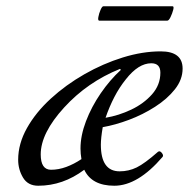

<svg xmlns="http://www.w3.org/2000/svg" viewBox="-20 -580 603 613"><path d="M102 13Q69 13 53.5 -13Q38 -39 38 -70Q38 -121 66 -171Q94 -221 142 -265Q190 -309 249.5 -343Q309 -377 372 -396.5Q435 -416 493 -416Q563 -416 563 -361Q563 -326 538.5 -295Q514 -264 475 -239Q436 -214 392 -197.5Q348 -181 308 -174Q302 -139 302 -118Q302 -33 362 -33Q391 -33 416.5 -45.5Q442 -58 484 -95Q490 -100 496.5 -92Q503 -84 499 -79Q420 13 345 13Q273 13 249 -38Q181 13 102 13ZM317 -204Q359 -211 399 -230Q439 -249 465.5 -279Q492 -309 492 -348Q492 -378 463 -378Q422 -378 382 -327Q361 -301 345 -270Q329 -239 317 -204ZM143 -38Q167 -38 191.5 -47Q216 -56 240 -72Q237 -89 237 -106Q237 -147 254.5 -193Q272 -239 301.5 -282Q331 -325 366 -357L363 -360Q259 -318 185 -237Q110 -155 110 -87Q110 -38 143 -38ZM297 -514Q292 -514 294 -525.5Q296 -537 301 -548.5Q306 -560 310 -560H531Q536 -560 533 -548.5Q530 -537 524.5 -525.5Q519 -514 514 -514Z"/></svg>

Font: Junicode SmExp
Style: Italic
Weight: 400
Width: 6
Italic angle: -11°
Designer: Peter S. Baker
Version: Version 2.205; ttfautohint (v1.8.4)